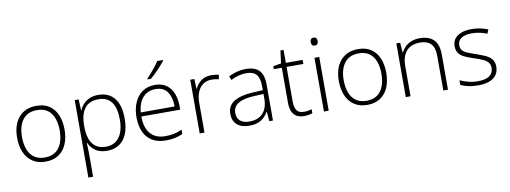

<svg xmlns="http://www.w3.org/2000/svg" viewBox="-73 -1200 4965 1869"><g transform="rotate(-10 2409.0 -265.5)"><path d="M527 -266Q527 -185 500.5 -122.5Q474 -60 421.5 -25Q369 10 291 10Q217 10 164.5 -25Q112 -60 85 -122Q58 -184 58 -266Q58 -394 121 -467.5Q184 -541 296 -541Q374 -541 425 -505.5Q476 -470 501.5 -408.5Q527 -347 527 -266ZM106 -266Q106 -196 126 -143Q146 -90 187.5 -60.5Q229 -31 292 -31Q356 -31 397.5 -60.5Q439 -90 459 -143.5Q479 -197 479 -266Q479 -333 460 -385.5Q441 -438 401 -468.5Q361 -499 295 -499Q202 -499 154 -437Q106 -375 106 -266Z M907 -541Q1010 -541 1066 -472Q1122 -403 1122 -269Q1122 -179 1095.5 -116.5Q1069 -54 1019.5 -22Q970 10 900 10Q827 10 783.5 -22.5Q740 -55 721 -100H717Q719 -72 720 -41.5Q721 -11 721 17V235H674V-531H713L718 -422H721Q733 -453 757.5 -480Q782 -507 819 -524Q856 -541 907 -541ZM902 -499Q810 -499 765.5 -440Q721 -381 721 -272V-264Q721 -147 765.5 -89Q810 -31 896 -31Q953 -31 992.5 -59Q1032 -87 1053 -140Q1074 -193 1074 -269Q1074 -383 1031 -441Q988 -499 902 -499Z M1468 -541Q1536 -541 1580.5 -509Q1625 -477 1647 -421.5Q1669 -366 1669 -295V-261H1285Q1285 -150 1336 -91Q1387 -32 1482 -32Q1531 -32 1567 -39.5Q1603 -47 1648 -67V-24Q1609 -6 1570 2Q1531 10 1481 10Q1400 10 1345.5 -23.5Q1291 -57 1264 -118.5Q1237 -180 1237 -261Q1237 -340 1263.5 -403.5Q1290 -467 1341.5 -504Q1393 -541 1468 -541ZM1467 -500Q1390 -500 1342.5 -449Q1295 -398 1286 -301H1621Q1621 -390 1583.5 -445Q1546 -500 1467 -500ZM1587 -758Q1575 -742 1557.5 -722.5Q1540 -703 1520.5 -682Q1501 -661 1480.5 -641.5Q1460 -622 1440 -606H1407V-614Q1427 -634 1450.5 -661Q1474 -688 1496 -716.5Q1518 -745 1531 -766H1587Z M2024 -539Q2045 -539 2064 -536.5Q2083 -534 2099 -530L2091 -487Q2074 -491 2058 -493.5Q2042 -496 2022 -496Q1972 -496 1936 -471Q1900 -446 1881.5 -400.5Q1863 -355 1863 -293V0H1816V-531H1856L1861 -431H1863Q1881 -476 1922 -507.5Q1963 -539 2024 -539Z M2367 -540Q2454 -540 2497 -496Q2540 -452 2540 -355V0H2504L2496 -94H2493Q2476 -64 2451.5 -40.5Q2427 -17 2391.5 -3.5Q2356 10 2305 10Q2228 10 2185 -28Q2142 -66 2142 -136Q2142 -215 2207.5 -256Q2273 -297 2395 -303L2494 -308V-347Q2494 -429 2462 -464Q2430 -499 2365 -499Q2325 -499 2287 -489Q2249 -479 2210 -459L2195 -498Q2233 -517 2276.5 -528.5Q2320 -540 2367 -540ZM2400 -266Q2299 -262 2245 -230.5Q2191 -199 2191 -135Q2191 -85 2223 -57.5Q2255 -30 2312 -30Q2401 -30 2447 -80.5Q2493 -131 2494 -218V-271Z M2852 -31Q2876 -31 2895.5 -34.5Q2915 -38 2930 -43V-4Q2915 2 2894 6Q2873 10 2847 10Q2803 10 2773.5 -7Q2744 -24 2729 -58.5Q2714 -93 2714 -145V-491H2635V-520L2714 -534L2730 -659H2761V-531H2927V-491H2761V-148Q2761 -91 2782 -61Q2803 -31 2852 -31Z M3091 -531V0H3044V-531ZM3068 -726Q3087 -726 3095 -715.5Q3103 -705 3103 -687Q3103 -669 3095 -658.5Q3087 -648 3068 -648Q3051 -648 3042.5 -658.5Q3034 -669 3034 -687Q3034 -705 3042.5 -715.5Q3051 -726 3068 -726Z M3707 -266Q3707 -185 3680.5 -122.5Q3654 -60 3601.5 -25Q3549 10 3471 10Q3397 10 3344.5 -25Q3292 -60 3265 -122Q3238 -184 3238 -266Q3238 -394 3301 -467.5Q3364 -541 3476 -541Q3554 -541 3605 -505.5Q3656 -470 3681.5 -408.5Q3707 -347 3707 -266ZM3286 -266Q3286 -196 3306 -143Q3326 -90 3367.5 -60.5Q3409 -31 3472 -31Q3536 -31 3577.5 -60.5Q3619 -90 3639 -143.5Q3659 -197 3659 -266Q3659 -333 3640 -385.5Q3621 -438 3581 -468.5Q3541 -499 3475 -499Q3382 -499 3334 -437Q3286 -375 3286 -266Z M4085 -541Q4175 -541 4222.5 -494Q4270 -447 4270 -347V0H4224V-344Q4224 -425 4187 -462Q4150 -499 4081 -499Q3994 -499 3947 -448Q3900 -397 3900 -294V0H3853V-531H3891L3898 -432H3901Q3915 -462 3939.5 -486.5Q3964 -511 4000.5 -526Q4037 -541 4085 -541Z M4772 -139Q4772 -92 4748.5 -58.5Q4725 -25 4679.5 -7.5Q4634 10 4568 10Q4513 10 4469.5 0Q4426 -10 4396 -24V-71Q4434 -53 4478.5 -41.5Q4523 -30 4569 -30Q4652 -30 4688.5 -58.5Q4725 -87 4725 -136Q4725 -169 4707 -190Q4689 -211 4655.5 -226Q4622 -241 4575 -256Q4527 -272 4489 -288.5Q4451 -305 4429 -332Q4407 -359 4407 -406Q4407 -470 4458.5 -505.5Q4510 -541 4596 -541Q4643 -541 4684.5 -532Q4726 -523 4759 -509L4742 -469Q4712 -483 4672.5 -491.5Q4633 -500 4594 -500Q4528 -500 4490.5 -476.5Q4453 -453 4453 -408Q4453 -373 4471 -353.5Q4489 -334 4522.5 -321Q4556 -308 4599 -293Q4646 -277 4685 -260Q4724 -243 4748 -215Q4772 -187 4772 -139Z"/></g></svg>

Font: Noto Sans Syriac Eastern ExtraLight
Style: Regular
Weight: 250
Designer: Patrick Giasson and the Monotype Design Team
Foundry: Monotype Imaging Inc.
Version: Version 3.001